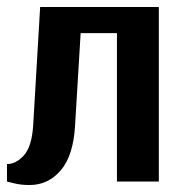

<svg xmlns="http://www.w3.org/2000/svg" viewBox="-20 -520 540 550"><path d="M65 10Q39 10 20 5Q1 0 0 0V-50Q26 -50 48.5 -75Q71 -100 75 -160L95 -500H435V0H315V-425H211L195 -160Q190 -74 154 -32Q118 10 65 10Z"/></svg>

Font: Cuprum
Style: Regular
Weight: 400
Designer: Jovanny Lemonad
Foundry: Jovanny Lemonad
Version: Version 3.000